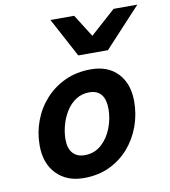

<svg xmlns="http://www.w3.org/2000/svg" viewBox="-86 -847 828 934"><g transform="rotate(-10 327.5 -380.0)"><path d="M68.4 -180.7Q68.4 -244.6 90.1 -302.5Q111.8 -360.4 152.6 -405.5Q193.4 -450.7 250.2 -476.8Q307.1 -502.9 377.4 -502.9Q461.9 -502.9 510.3 -451.7Q558.6 -400.4 558.6 -313Q558.6 -249.5 537.6 -191.2Q516.6 -132.8 476.8 -86.9Q437 -41 380.9 -14.4Q324.7 12.2 253.9 12.2Q169.4 12.2 118.9 -40Q68.4 -92.3 68.4 -180.7ZM350.6 -394Q313 -394 284.2 -375Q255.4 -356 236.1 -325Q216.8 -293.9 207 -257.8Q197.3 -221.7 197.3 -188Q197.3 -143.6 218.3 -120.1Q239.3 -96.7 276.4 -96.7Q324.7 -96.7 358.9 -127Q393.1 -157.2 411.1 -203.9Q429.2 -250.5 429.2 -298.8Q429.2 -344.7 409.7 -369.4Q390.1 -394 350.6 -394ZM538.1 -773.4H655.3L476.1 -580.1H329.6L226.1 -773.4H343.3L413.6 -662.1Z"/></g></svg>

Font: Andika
Style: Bold Italic
Weight: 700
Italic angle: -14°
Designer: Victor Gaultney, Annie Olsen, Julie Remington, Don Collingsworth, Eric Hays, Becca Hirsbrunner
Foundry: SIL International
Version: Version 6.101